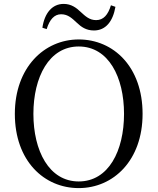

<svg xmlns="http://www.w3.org/2000/svg" viewBox="-20 -947 807 983"><path d="M197 -805 219 -798C234 -847 258 -874 293 -874C329 -874 350 -852 374 -830C396 -809 421 -791 461 -791C521 -791 558 -837 571 -912L548 -920C533 -871 510 -844 472 -844C438 -844 417 -864 393 -886C371 -907 345 -927 306 -927C247 -927 208 -880 197 -805ZM383 16C561 16 710 -126 710 -364C710 -605 561 -745 383 -745C206 -745 56 -601 56 -364C56 -123 206 16 383 16ZM383 -18C231 -18 151 -175 151 -364C151 -552 231 -709 383 -709C536 -709 615 -552 615 -364C615 -175 536 -18 383 -18Z"/></svg>

Font: Noto Serif CJK KR
Style: Regular
Weight: 400
Designer: Ryoko NISHIZUKA 西塚涼子 (kana & ideographs); Frank Grießhammer (Latin, Greek & Cyrillic); Wenlong ZHANG 张文龙 (bopomofo); San
Foundry: Adobe
Version: Version 2.001;hotconv 1.1.0;makeotfexe 2.6.0